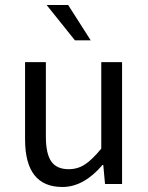

<svg xmlns="http://www.w3.org/2000/svg" viewBox="-20 -734 589 766"><path d="M80 -178V-486H163V-189Q163 -121 184.5 -90Q206 -59 254 -59Q290 -59 319 -78Q348 -97 384 -141V-486H467V0H399L392 -76H389Q314 12 229 12Q80 12 80 -178ZM166 -714H252L342 -573H279Z"/></svg>

Font: RibengUni
Style: Regular
Weight: 400
Designer: (1) Dr. Andrew Glass (Program Manager at Microsoft Corporation)
(2) Bivuti Chakma (Suz Moriz)
(3) Paul D. Hunt (Adobe Co
Foundry: Bivuti Chakma and Jyoti Chakma
Version: Version 1.2020